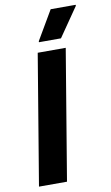

<svg xmlns="http://www.w3.org/2000/svg" viewBox="-94 -898 544 945"><g transform="rotate(-10 177.5 -425.0)"><path d="M21.7 0 130 -650H270L161.7 0ZM145 -700V-705L230 -850H355V-845L255 -700Z"/></g></svg>

Font: Familjen Grotesk
Style: Bold Italic
Weight: 700
Italic angle: -9.46201°
Designer: Anders Wikstroem, Jonas Baeckman, Matilda Gysing, Kristian Moeller
Foundry: Familjen STHLM AB
Version: Version 2.002; ttfautohint (v1.8.4.7-5d5b)